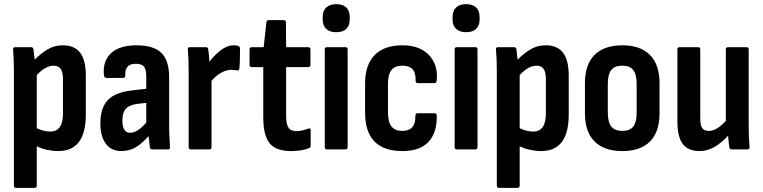

<svg xmlns="http://www.w3.org/2000/svg" viewBox="-20 -719 3670 924"><path d="M57 185Q47 185 47 174V-372Q47 -403 46 -430.5Q45 -458 43 -480Q42 -492 52 -492H130Q139 -492 141 -482Q144 -461 147 -432Q178 -463 210 -482Q242 -501 283 -501Q338 -501 365.5 -465.5Q393 -430 393 -355V-167Q393 8 260 8Q235 8 207 2Q179 -4 157 -15V174Q157 185 147 185ZM238 -403Q218 -403 198 -391.5Q178 -380 157 -358V-102Q190 -86 223 -86Q283 -86 283 -173V-338Q283 -372 272 -387.5Q261 -403 238 -403Z M564 8Q516 8 489.5 -27Q463 -62 463 -126Q463 -199 499 -237.5Q535 -276 624 -285L684 -292V-348Q684 -384 673.5 -398Q663 -412 633 -412Q579 -412 583 -355Q583 -344 572 -344H492Q481 -344 480 -359Q474 -426 515 -463.5Q556 -501 637 -501Q719 -501 756.5 -464.5Q794 -428 794 -347V-125Q794 -85 795.5 -58Q797 -31 798 -13Q800 0 789 0H712Q703 0 701 -11Q700 -20 698.5 -34.5Q697 -49 695 -64Q662 -27 632 -9.5Q602 8 564 8ZM569 -140Q569 -80 606 -80Q624 -80 642.5 -91.5Q661 -103 684 -129V-224L641 -219Q602 -214 585.5 -195.5Q569 -177 569 -140Z M898 0Q888 0 888 -11V-367Q888 -403 887 -430.5Q886 -458 884 -480Q883 -492 893 -492H972Q980 -492 982 -482Q984 -470 985.5 -454Q987 -438 988 -422Q1011 -453 1042 -477Q1073 -501 1105 -501Q1119 -501 1126 -498Q1135 -496 1135 -484Q1135 -462 1134.5 -437Q1134 -412 1132 -389Q1130 -378 1121 -380Q1115 -381 1108 -382Q1101 -383 1093 -383Q1070 -383 1044.5 -369Q1019 -355 998 -330V-11Q998 0 988 0Z M1381 8Q1308 8 1277.5 -29.5Q1247 -67 1247 -154V-396H1191Q1181 -396 1181 -407V-481Q1181 -492 1191 -492H1249L1262 -612Q1263 -622 1273 -622H1347Q1356 -622 1356 -611L1357 -492H1463Q1474 -492 1474 -481V-407Q1474 -396 1463 -396H1357V-160Q1357 -122 1368 -105Q1379 -88 1407 -88Q1421 -88 1435.5 -91.5Q1450 -95 1463 -100Q1475 -105 1475 -92V-18Q1475 -8 1467 -6Q1432 8 1381 8Z M1553 0Q1543 0 1543 -11V-481Q1543 -492 1553 -492H1643Q1653 -492 1653 -481V-11Q1653 0 1643 0ZM1598 -564Q1567 -564 1550 -580Q1533 -596 1533 -624V-638Q1533 -667 1550 -683Q1567 -699 1598 -699Q1630 -699 1646.5 -683Q1663 -667 1663 -638V-624Q1663 -596 1646.5 -580Q1630 -564 1598 -564Z M1917 8Q1737 8 1737 -177V-317Q1737 -407 1783 -454Q1829 -501 1916 -501Q1999 -501 2043.5 -455Q2088 -409 2082 -336Q2082 -319 2071 -319H1990Q1980 -319 1980 -332Q1983 -403 1917 -403Q1881 -403 1864 -382Q1847 -361 1847 -312V-182Q1847 -132 1864 -110.5Q1881 -89 1917 -89Q1980 -89 1979 -160Q1979 -174 1989 -174H2071Q2082 -174 2082 -162Q2083 -79 2041.5 -35.5Q2000 8 1917 8Z M2178 0Q2168 0 2168 -11V-481Q2168 -492 2178 -492H2268Q2278 -492 2278 -481V-11Q2278 0 2268 0ZM2223 -564Q2192 -564 2175 -580Q2158 -596 2158 -624V-638Q2158 -667 2175 -683Q2192 -699 2223 -699Q2255 -699 2271.5 -683Q2288 -667 2288 -638V-624Q2288 -596 2271.5 -580Q2255 -564 2223 -564Z M2381 185Q2371 185 2371 174V-372Q2371 -403 2370 -430.5Q2369 -458 2367 -480Q2366 -492 2376 -492H2454Q2463 -492 2465 -482Q2468 -461 2471 -432Q2502 -463 2534 -482Q2566 -501 2607 -501Q2662 -501 2689.5 -465.5Q2717 -430 2717 -355V-167Q2717 8 2584 8Q2559 8 2531 2Q2503 -4 2481 -15V174Q2481 185 2471 185ZM2562 -403Q2542 -403 2522 -391.5Q2502 -380 2481 -358V-102Q2514 -86 2547 -86Q2607 -86 2607 -173V-338Q2607 -372 2596 -387.5Q2585 -403 2562 -403Z M2975 8Q2888 8 2841.5 -38Q2795 -84 2795 -174V-318Q2795 -409 2841.5 -455Q2888 -501 2975 -501Q3061 -501 3107.5 -455Q3154 -409 3154 -318V-174Q3154 -84 3108 -38Q3062 8 2975 8ZM2975 -89Q3011 -89 3027.5 -110Q3044 -131 3044 -179V-313Q3044 -361 3027.5 -382Q3011 -403 2975 -403Q2938 -403 2921.5 -382Q2905 -361 2905 -313V-179Q2905 -131 2922 -110Q2939 -89 2975 -89Z M3347 8Q3291 8 3265.5 -26.5Q3240 -61 3240 -134V-481Q3240 -492 3250 -492H3340Q3350 -492 3350 -481V-150Q3350 -116 3359.5 -102.5Q3369 -89 3390 -89Q3411 -89 3431.5 -101.5Q3452 -114 3473 -137V-481Q3473 -492 3484 -492H3572Q3583 -492 3583 -481V-125Q3583 -90 3584 -62Q3585 -34 3587 -13Q3589 0 3577 0H3502Q3491 0 3490 -10Q3486 -36 3484 -66Q3454 -33 3419.5 -12.5Q3385 8 3347 8Z"/></svg>

Font: Sofia Sans Condensed
Style: Bold
Weight: 700
Designer: Botio Nikoltchev, Ani Petrova
Foundry: lettersoup
Version: Version 4.101; ttfautohint (v1.8.4.7-5d5b)